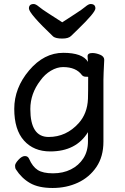

<svg xmlns="http://www.w3.org/2000/svg" viewBox="-20 -755 620 956"><path d="M242 181Q172 181 129.5 156.5Q87 132 59 88Q55 82 55 70Q55 59 72 40.5Q89 22 104 22Q119 22 125 36Q142 75 168 91.5Q194 108 244 108Q294 108 333 88.5Q372 69 395 33.5Q418 -2 418 -51V-97Q359 -1 230 -1Q148 -1 99.5 -55Q51 -109 51 -213Q51 -317 125 -404.5Q199 -492 295 -492Q391 -492 418 -447L416 -475Q416 -491 440 -491Q458 -491 478.5 -482.5Q499 -474 499 -457Q495 -381 495 -358V-50Q495 25 460 76.5Q425 128 368 154.5Q311 181 242 181ZM222 -73Q310 -73 372 -142Q415 -190 418 -263Q419 -290 419 -372Q419 -373 407 -373Q395 -373 388 -381Q359 -421 294 -421Q264 -421 233.5 -403Q203 -385 181 -354Q131 -289 131 -212Q131 -73 222 -73ZM290 -563Q258 -563 245 -573Q124 -688 124 -713Q124 -735 148 -735Q158 -735 174 -721.5Q190 -708 224 -686.5Q258 -665 290 -644Q322 -665 355.5 -686.5Q389 -708 405 -721.5Q421 -735 431 -735Q455 -735 455 -713Q455 -693 367 -608Q347 -589 334 -576Q321 -563 290 -563Z"/></svg>

Font: LXGW WenKai TC
Style: Bold
Weight: 700
Designer: LXGW / Fontworks Inc.
Foundry: LXGW / Fontworks Inc.
Version: Version 1.330;April 28, 2024